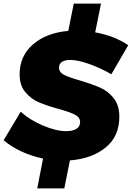

<svg xmlns="http://www.w3.org/2000/svg" viewBox="-42 -877 726 1057"><path d="M398 -434Q465 -414 508.5 -395Q552 -376 583.5 -337Q615 -298 615 -235Q615 -126 539 -64.5Q463 -3 343 6L312 160H163L195 -4Q133 -17 76.5 -43Q20 -69 -22 -105L72 -262Q121 -217 194 -186Q267 -155 322 -155Q358 -155 378.5 -167.5Q399 -180 399 -205Q399 -231 371 -245.5Q343 -260 282 -277Q216 -295 172.5 -313.5Q129 -332 97.5 -369.5Q66 -407 66 -468Q66 -568 139 -632Q212 -696 334 -707L364 -857H514L482 -699Q590 -679 664 -628L571 -468Q517 -500 452.5 -523.5Q388 -547 345 -547Q316 -547 299.5 -536.5Q283 -526 283 -505Q283 -479 310.5 -465Q338 -451 398 -434Z"/></svg>

Font: TypoPRO Montserrat Alternates
Style: Italic
Weight: 800
Italic angle: -11.3°
Designer: Julieta Ulanovsky
Foundry: Julieta Ulanovsky
Version: Version 6.001